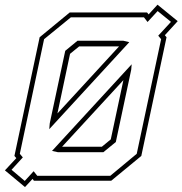

<svg xmlns="http://www.w3.org/2000/svg" viewBox="-40 -752 759 799"><path d="M64 26.5 -19.5 -43 28 -94 20 -103 125 -597 250 -700H572L578.5 -692L615.5 -732.5L699.5 -664L646 -605.5L653 -597L548 -103L423 0H101L95.5 -7.5ZM63 1 100 -39.5 115 -20.5H419L529 -112L630.5 -589L618.5 -603.5L671.5 -661L616 -706L574 -660.5L559 -680H255L143.5 -589L42.5 -112L55 -97L8 -45.5ZM165 -214.5 167 -238.5 231.5 -540.5 282.5 -582.5H473L498 -576.5ZM199 -280 455.5 -559H289.5L251.5 -528ZM201.5 -118.5 176.5 -124 508 -484.5 506 -461.5 442 -161 390 -118.5ZM218.5 -141.5H384L421 -172L473.5 -418.5Z"/></svg>

Font: Tourney Condensed ExtraLight
Style: Italic
Weight: 200
Width: 3
Italic angle: -12°
Designer: Tyler Finck
Foundry: Etcetera Type Co
Version: Version 1.010; ttfautohint (v1.8.3)